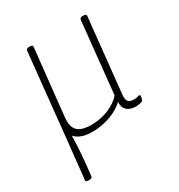

<svg xmlns="http://www.w3.org/2000/svg" viewBox="-173 -642 904 968"><g transform="rotate(-30 278.5 -158.5)"><path d="M61 208Q52 208 48.5 205Q45 202 46 196L88 -199L99 -87Q101 -70 101 -40.5Q101 -11 99 27.5Q97 66 93 109Q89 152 84 196Q83 208 65 208ZM201 6Q137 6 105 -25Q73 -56 80 -128L120 -513Q121 -519 125 -522Q129 -525 138 -525H142Q151 -525 155 -522Q159 -519 158 -513L117 -129Q113 -92 122 -69.5Q131 -47 154.5 -37Q178 -27 216 -27Q241 -27 266.5 -32Q292 -37 315 -46.5Q338 -56 357 -69Q376 -82 389 -97L432 -513Q434 -525 450 -525H454Q463 -525 467 -522Q471 -519 470 -513L425 -81Q422 -52 432 -41.5Q442 -31 463 -31Q477 -31 484.5 -33.5Q492 -36 497 -36Q500 -36 501 -34Q502 -32 502 -29Q502 -25 501 -19.5Q500 -14 498.5 -10Q497 -6 495 -4Q492 -1 484.5 1Q477 3 468 4Q459 5 452 5Q440 5 422.5 -0.5Q405 -6 394 -24.5Q383 -43 390 -81L405 -83Q389 -57 357.5 -37Q326 -17 285 -5.5Q244 6 201 6Z"/></g></svg>

Font: Asap Thin
Style: Italic
Weight: 250
Italic angle: -6°
Designer: Pablo Cosgaya
Foundry: Omnibus-Type
Version: Version 3.001